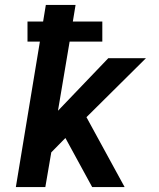

<svg xmlns="http://www.w3.org/2000/svg" viewBox="-20 -755 640 775"><path d="M44 0 141 -587H91V-668H154L165 -735H285L274 -668H393V-587H261L214 -308L417 -520H569L329 -282L483 0H352L244 -198L187 -140L163 0Z"/></svg>

Font: Iosevka SS04 Extended Oblique
Style: Bold
Weight: 700
Width: 7
Italic angle: -9°
Monospace: yes
Designer: Belleve Invis
Foundry: Belleve Invis
Version: Version 19.0.0; ttfautohint (v1.8.4)